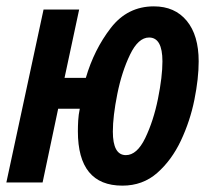

<svg xmlns="http://www.w3.org/2000/svg" viewBox="-26 -574 664 604"><path d="M599 -381Q599 -463 561.5 -508.5Q524 -554 458 -554Q375 -554 322.5 -486Q270 -418 244 -329H177L223 -544H111L-6 0H108L157 -232H225Q221 -213 220 -195Q219 -177 219 -161Q219 10 359 10Q423 10 468.5 -30Q514 -70 543 -131.5Q572 -193 585.5 -260Q599 -327 599 -381ZM329 -160Q329 -208 343 -278Q357 -348 383 -402Q409 -456 443 -456Q485 -456 485 -381Q485 -333 471 -263.5Q457 -194 431 -140Q405 -86 370 -86Q329 -86 329 -160Z"/></svg>

Font: Noto Sans Display Condensed
Style: Bold Italic
Weight: 700
Width: 3
Designer: Monotype Design team
Foundry: Monotype Imaging Inc.
Version: 1.000